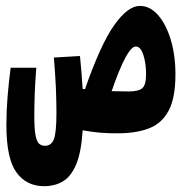

<svg xmlns="http://www.w3.org/2000/svg" viewBox="-20 -454 626 661"><path d="M393.6 4.9Q353 5.4 325.2 2.9Q297.4 0.5 264.6 -5.4Q259.8 70.3 242.2 112.1Q224.6 153.8 196.5 170.4Q168.5 187 131.8 187Q71.3 187 36.6 139.6Q2 92.3 2 -23.9Q2 -71.8 6.1 -122.1Q10.3 -172.4 16.6 -220.7H105Q101.1 -173.3 99.6 -131.3Q98.1 -89.4 98.1 -55.7Q98.1 -10.7 102.3 11.5Q106.4 33.7 114.7 40.8Q123 47.9 134.8 47.9Q156.2 47.9 165.3 25.9Q174.3 3.9 174.3 -66.4Q174.3 -105.5 172.4 -151.4Q170.4 -197.3 165.5 -255.9L255.4 -261.2Q258.8 -224.6 261 -197.3Q263.2 -169.9 264.6 -147.9Q269 -147.5 272.5 -147Q326.7 -302.2 373.5 -367.9Q420.4 -433.6 461.4 -433.6Q496.6 -433.6 524.2 -402.1Q551.8 -370.6 567.9 -317.1Q584 -263.7 584 -197.8Q584 -118.2 561.3 -74.5Q538.6 -30.8 496.1 -13.4Q453.6 3.9 393.6 4.9ZM364.3 -140.1Q390.6 -139.2 423.3 -139.2Q458 -139.2 470.5 -150.9Q482.9 -162.6 482.9 -199.2Q482.9 -235.4 473.6 -264.6Q464.4 -293.9 447.3 -293.9Q417.5 -293.9 364.3 -140.1Z"/></svg>

Font: Cascadia Code NF
Style: Bold
Weight: 700
Monospace: yes
Designer: Aaron Bell
Foundry: Saja Typeworks
Version: Version 2404.023; ttfautohint (v1.8.4)